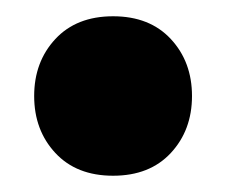

<svg xmlns="http://www.w3.org/2000/svg" viewBox="-20 -199 278 236"><path d="M22 -81Q22 -123 48 -151Q74 -179 119 -179Q164 -179 190 -151Q216 -123 216 -81Q216 -39 190 -11Q164 17 119 17Q74 17 48 -11Q22 -39 22 -81Z"/></svg>

Font: Baloo Bhai 2 ExtraBold
Style: Regular
Weight: 800
Designer: Supriya Tembe, Noopur Datye and Ek Type
Foundry: Ek Type
Version: Version 1.640;PS 1.000;hotconv 16.6.51;makeotf.lib2.5.65220;